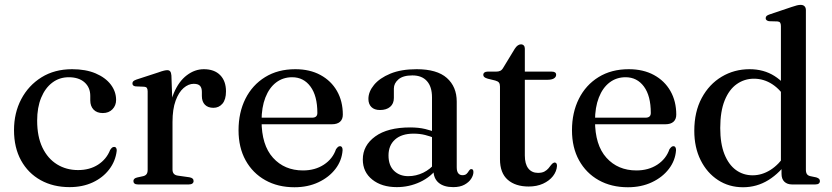

<svg xmlns="http://www.w3.org/2000/svg" viewBox="-20 -757 3414 788"><path d="M456.5 -347Q456.5 -324 441.5 -308.5Q426.5 -293 402 -293Q377.5 -293 364 -307.2Q350.5 -321.5 350.5 -345V-363.5Q350.5 -398 327 -419Q303.5 -440 262 -440Q224 -440 194.8 -418Q165.5 -396 149 -356Q132.5 -316 132.5 -262Q132.5 -196.5 154.2 -151.2Q176 -106 214 -82.5Q252 -59 300.5 -59Q348 -59 382.5 -81.2Q417 -103.5 432 -141.5Q437 -149 440.5 -151.5Q444 -154 448.5 -154Q454.5 -154 457 -149.2Q459.5 -144.5 459 -138Q454 -95.5 428.2 -61.8Q402.5 -28 360.8 -8.5Q319 11 265.5 11Q198.5 11 147 -17.5Q95.5 -46 66.5 -98.5Q37.5 -151 37.5 -223Q37.5 -293.5 67.2 -350Q97 -406.5 150.5 -439.8Q204 -473 276 -473Q332 -473 372.5 -455.8Q413 -438.5 434.8 -409.8Q456.5 -381 456.5 -347Z M673 -256.5Q673 -327 693.5 -375.2Q714 -423.5 746.8 -448.2Q779.5 -473 816.5 -473Q859.5 -473 883.5 -448.8Q907.5 -424.5 907.5 -382Q907.5 -348.5 893 -331.5Q878.5 -314.5 856 -314.5Q833.5 -314.5 821 -327.2Q808.5 -340 808.5 -363V-379.5Q808.5 -396.5 800.8 -404.8Q793 -413 775 -413Q753.5 -413 733.5 -395.8Q713.5 -378.5 700.8 -343.8Q688 -309 688 -256.5ZM683.5 -447 688 -319.5V-61Q688 -50 693.5 -43.8Q699 -37.5 711 -36L757 -29.5Q766 -28 770.2 -24.2Q774.5 -20.5 774.5 -14Q774.5 -7.5 769.5 -3.8Q764.5 0 755 0H546Q536.5 0 532 -3.8Q527.5 -7.5 527.5 -14Q527.5 -19 531 -22.8Q534.5 -26.5 542.5 -28.5L567.5 -34Q576.5 -36 581.2 -42Q586 -48 586 -60V-382Q586 -391.5 582.8 -396Q579.5 -400.5 572 -401L536.5 -402.5Q529.5 -403.5 526.5 -406.5Q523.5 -409.5 523.5 -414.5Q523.5 -420 527 -423.5Q530.5 -427 540 -430.5L629 -459.5Q645.5 -465.5 653.5 -467.2Q661.5 -469 666.5 -469Q674.5 -469 678.5 -464Q682.5 -459 683.5 -447Z M1387 -286.5Q1387 -267.5 1375.5 -257.2Q1364 -247 1342 -247H1024.5V-274H1261Q1282.5 -274 1282.5 -293.5Q1282.5 -363.5 1254.2 -401.8Q1226 -440 1179 -440Q1141.5 -440 1113.2 -418.5Q1085 -397 1069.2 -356.8Q1053.5 -316.5 1053.5 -261.5Q1053.5 -161.5 1100.5 -109.5Q1147.5 -57.5 1223.5 -57.5Q1273 -57.5 1309.2 -81.2Q1345.5 -105 1359 -144.5Q1364 -151.5 1367.5 -154.2Q1371 -157 1375.5 -157Q1381 -157 1383.8 -152Q1386.5 -147 1386 -140Q1383 -98 1356.8 -63.8Q1330.5 -29.5 1287 -9Q1243.5 11.5 1188.5 11.5Q1120.5 11.5 1068.8 -17.5Q1017 -46.5 988 -99Q959 -151.5 959 -222.5Q959 -295 987.2 -351.5Q1015.5 -408 1068 -440.5Q1120.5 -473 1192 -473Q1251.5 -473 1295.2 -449.2Q1339 -425.5 1363 -383.5Q1387 -341.5 1387 -286.5Z M1759 -58.5V-67L1753 -69V-357.5Q1753 -401 1732.2 -424.2Q1711.5 -447.5 1672.5 -447.5Q1634 -447.5 1615.2 -431.2Q1596.5 -415 1596.5 -393.5V-355Q1596.5 -331.5 1581.2 -318.5Q1566 -305.5 1539.5 -305.5Q1516.5 -305.5 1504.2 -317.8Q1492 -330 1492 -351Q1492 -380.5 1515 -408.5Q1538 -436.5 1582.2 -454.8Q1626.5 -473 1690 -473Q1773.5 -473 1814 -437Q1854.5 -401 1854.5 -340V-70.5Q1854.5 -53.5 1860.8 -45.8Q1867 -38 1878 -38Q1889.5 -38 1895.2 -43.8Q1901 -49.5 1904.5 -56Q1906.5 -59 1908.8 -61Q1911 -63 1914.5 -63Q1919 -63 1921 -59.8Q1923 -56.5 1923 -51Q1923 -38 1913.8 -23.5Q1904.5 -9 1886.2 1Q1868 11 1840 11Q1801.5 11 1780.2 -7Q1759 -25 1759 -58.5ZM1469 -102.5Q1469 -160 1520 -197Q1571 -234 1663.5 -234Q1698 -234 1725.2 -227.5Q1752.5 -221 1774 -211.5L1767 -189Q1746.5 -197.5 1724.8 -203Q1703 -208.5 1677.5 -208.5Q1628.5 -208.5 1601.5 -184.5Q1574.5 -160.5 1574.5 -119Q1574.5 -78 1597.2 -56Q1620 -34 1655.5 -34Q1687.5 -34 1717 -48.2Q1746.5 -62.5 1768 -89.5L1777 -70Q1749 -31 1704 -10Q1659 11 1608.5 11Q1546.5 11 1507.8 -20Q1469 -51 1469 -102.5Z M2012.5 -426.5 1982 -434Q1971.5 -437 1967.5 -440.8Q1963.5 -444.5 1963.5 -449.5Q1963.5 -456 1968.2 -459.5Q1973 -463 1980.5 -463H2015Q2026.5 -463 2033.5 -466.5Q2040.5 -470 2046 -480L2092.5 -556.5Q2098.5 -566 2105 -570.5Q2111.5 -575 2118 -575Q2125.5 -575 2129.8 -570.2Q2134 -565.5 2134 -557.5V-119Q2134 -84 2148.2 -65.8Q2162.5 -47.5 2188 -47.5Q2204.5 -47.5 2214.5 -53Q2224.5 -58.5 2230.8 -66Q2237 -73.5 2242.2 -80.5Q2247.5 -87.5 2254.5 -90Q2260 -90.5 2263 -87.2Q2266 -84 2266 -76Q2264.5 -53.5 2249.5 -34.2Q2234.5 -15 2208.8 -3.2Q2183 8.5 2150 8.5Q2095.5 8.5 2063.8 -19.2Q2032 -47 2032 -103.5V-401.5Q2032 -412.5 2027.8 -418Q2023.5 -423.5 2012.5 -426.5ZM2090 -429.5 2090.5 -463H2245Q2253.5 -463 2258 -459.8Q2262.5 -456.5 2262.5 -450Q2262.5 -441 2253.5 -435.2Q2244.5 -429.5 2225.5 -429.5Z M2755.5 -286.5Q2755.5 -267.5 2744 -257.2Q2732.5 -247 2710.5 -247H2393V-274H2629.5Q2651 -274 2651 -293.5Q2651 -363.5 2622.8 -401.8Q2594.5 -440 2547.5 -440Q2510 -440 2481.8 -418.5Q2453.5 -397 2437.8 -356.8Q2422 -316.5 2422 -261.5Q2422 -161.5 2469 -109.5Q2516 -57.5 2592 -57.5Q2641.5 -57.5 2677.8 -81.2Q2714 -105 2727.5 -144.5Q2732.5 -151.5 2736 -154.2Q2739.5 -157 2744 -157Q2749.5 -157 2752.2 -152Q2755 -147 2754.5 -140Q2751.5 -98 2725.2 -63.8Q2699 -29.5 2655.5 -9Q2612 11.5 2557 11.5Q2489 11.5 2437.2 -17.5Q2385.5 -46.5 2356.5 -99Q2327.5 -151.5 2327.5 -222.5Q2327.5 -295 2355.8 -351.5Q2384 -408 2436.5 -440.5Q2489 -473 2560.5 -473Q2620 -473 2663.8 -449.2Q2707.5 -425.5 2731.5 -383.5Q2755.5 -341.5 2755.5 -286.5Z M3187.5 -78 3185 -81V-650Q3185 -659.5 3181.8 -664Q3178.5 -668.5 3171 -669L3136 -670Q3129 -671.5 3125.8 -674.5Q3122.5 -677.5 3122.5 -682Q3122.5 -688 3126.2 -691.5Q3130 -695 3139 -698L3229.5 -728.5Q3242.5 -733 3250.8 -735Q3259 -737 3266 -737Q3276.5 -737 3282 -731.2Q3287.5 -725.5 3287.5 -715.5V-60.5Q3287.5 -48.5 3292 -42.2Q3296.5 -36 3306 -34L3330 -29Q3338 -26.5 3341.5 -23Q3345 -19.5 3345 -14Q3345 -7.5 3340.5 -3.8Q3336 0 3326 0H3230.5Q3211 0 3199.2 -11.2Q3187.5 -22.5 3187.5 -43.5ZM2829.5 -220Q2829.5 -298 2860 -354.8Q2890.5 -411.5 2942 -442.2Q2993.5 -473 3056.5 -473Q3114.5 -473 3158.5 -445.2Q3202.5 -417.5 3230 -367.5L3208.5 -346.5Q3184.5 -388.5 3149.8 -411.2Q3115 -434 3074 -434Q3035.5 -434 3004 -412Q2972.5 -390 2954.2 -345Q2936 -300 2936 -231.5Q2936 -167.5 2953.2 -124.2Q2970.5 -81 3000.5 -59.2Q3030.5 -37.5 3069 -37.5Q3106.5 -37.5 3141.5 -59.2Q3176.5 -81 3206 -125.5L3220 -103.5Q3181.5 -47.5 3133.8 -18Q3086 11.5 3029.5 11.5Q2972 11.5 2926.8 -18Q2881.5 -47.5 2855.5 -99.8Q2829.5 -152 2829.5 -220Z"/></svg>

Font: Fraunces 48pt
Style: Regular
Weight: 400
Version: Version 1.000;[b76b70a41]